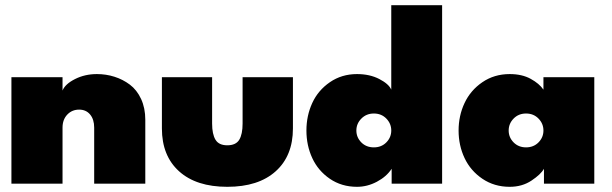

<svg xmlns="http://www.w3.org/2000/svg" viewBox="-20 -708 2358 740"><path d="M353.5 -422.5Q389 -422.5 421.2 -412.2Q453.5 -402 480.5 -381.8Q507.5 -361.5 523.8 -326.5Q540 -291.5 540 -246.5V0H343V-216Q343 -248 327.2 -266.8Q311.5 -285.5 285 -285.5Q257.5 -285.5 239.2 -266.2Q221 -247 221 -216V0H24V-410.5H221V-359Q231 -384 269 -403.2Q307 -422.5 353.5 -422.5Z M797.5 -232Q797.5 -191 810.5 -169.5Q823.5 -148 856 -148Q889 -148 902 -169.2Q915 -190.5 915 -232V-410.5H1109V-213Q1109 -107.5 1042.5 -47.8Q976 12 856 12Q736.5 12 670.2 -47.8Q604 -107.5 604 -213V-410.5H797.5Z M1684 0H1489.5V-57.5Q1469.5 -27 1432.5 -7.5Q1395.5 12 1356 12Q1296.5 12 1251.2 -19Q1206 -50 1183.5 -98.8Q1161 -147.5 1161 -205Q1161 -262 1183.5 -311Q1206 -360 1251.5 -391.2Q1297 -422.5 1356 -422.5Q1405 -422.5 1441.8 -403.5Q1478.5 -384.5 1488 -362.5V-688H1684ZM1421 -140Q1450 -140 1469 -159.2Q1488 -178.5 1488 -205Q1488 -231.5 1469 -251Q1450 -270.5 1421 -270.5Q1392 -270.5 1372.8 -251Q1353.5 -231.5 1353.5 -205Q1353.5 -178.5 1372.5 -159.2Q1391.5 -140 1421 -140Z M2076.5 0V-57.5Q2064.5 -36 2028.5 -12Q1992.5 12 1944.5 12Q1885 12 1839.2 -19Q1793.5 -50 1770.5 -98.8Q1747.5 -147.5 1747.5 -205Q1747.5 -262 1770.5 -311Q1793.5 -360 1839.2 -391.2Q1885 -422.5 1944.5 -422.5Q1992 -422.5 2025.2 -404.2Q2058.5 -386 2074.5 -362.5V-410.5H2270.5V0ZM1959.5 -251Q1940.5 -231.5 1940.5 -205Q1940.5 -178.5 1959.5 -159.2Q1978.5 -140 2007.5 -140Q2036.5 -140 2055.5 -159.2Q2074.5 -178.5 2074.5 -205Q2074.5 -231.5 2055.5 -251Q2036.5 -270.5 2007.5 -270.5Q1978.5 -270.5 1959.5 -251Z"/></svg>

Font: League Spartan Black
Style: Regular
Weight: 900
Foundry: The League of Moveable Type
Version: Version 2.002